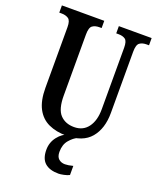

<svg xmlns="http://www.w3.org/2000/svg" viewBox="-171 -812 934 1150"><g transform="rotate(20 296.0 -237.0)"><path d="M310 10Q246 10 197.5 -12.5Q149 -35 122.5 -85Q96 -135 96 -217V-603Q96 -645 78.5 -656.5Q61 -668 36 -668H20V-714H290V-668H275Q249 -668 232 -656Q215 -644 215 -599V-210Q215 -124 248 -89Q281 -54 337 -54Q394 -54 425.5 -96.5Q457 -139 457 -211V-603Q457 -645 441 -656.5Q425 -668 398 -668H383V-714H592V-668H576Q550 -668 533 -656Q516 -644 516 -599V-209Q516 -109 466 -49.5Q416 10 310 10ZM345 240Q288 240 258 213.5Q228 187 228 130Q228 83 256.5 46.5Q285 10 322 0H381Q356 10 331 39Q306 68 306 115Q306 146 322 160Q338 174 362 174Q382 174 413 166V224Q400 231 379 235.5Q358 240 345 240Z"/></g></svg>

Font: Noto Serif Ethiopic ExtraCondensed SemiBold
Style: Regular
Weight: 600
Width: 2
Designer: Monotype Design Team
Foundry: Monotype Imaging Inc.
Version: Version 2.102; ttfautohint (v1.8.4.7-5d5b)